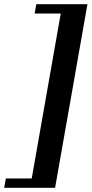

<svg xmlns="http://www.w3.org/2000/svg" viewBox="-84 -700 439 920"><path d="M-64 200 -56 155H68L207 -635H82L90 -680H335L180 200Z"/></svg>

Font: Philosopher
Style: Bold Italic
Weight: 700
Italic angle: -10°
Designer: Jovanny Lemonad
Foundry: Jovanny Lemonad
Version: Version 2.000